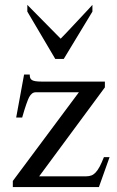

<svg xmlns="http://www.w3.org/2000/svg" viewBox="-20 -762 478 782"><path d="M356.4 -714.8 239.7 -522H205.1L91.3 -714.8V-742.2L227.1 -604.5Q232.4 -609.9 243.2 -621.1Q253.9 -632.3 267.3 -646.5Q280.8 -660.6 295.2 -676.3Q309.6 -691.9 322.3 -705.3Q335 -718.8 344.2 -728.8Q353.5 -738.8 356.4 -742.2ZM426.3 -122.1 382.8 0H32.2V-24.9L301.3 -386.2H125.5Q109.4 -386.2 98.6 -366.2Q94.7 -358.9 87.4 -338.4Q80.1 -317.9 70.3 -283.2H45.9L78.1 -458.5H101.1Q101.1 -450.2 103 -444.6Q105 -439 110.4 -435.8Q115.7 -432.6 125.2 -431.2Q134.8 -429.7 149.9 -429.7H407.2V-406.2L139.6 -43.9H331.1Q342.8 -43.9 352.1 -47.4Q361.3 -50.8 369.6 -59.6Q377.9 -68.4 386 -83.5Q394 -98.6 403.3 -122.1Z"/></svg>

Font: HM XNiloofar
Style: Regular
Weight: 400
Designer: Hossein Movahhedian
Version: Version 2.8, 2015